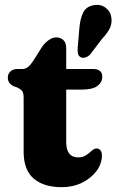

<svg xmlns="http://www.w3.org/2000/svg" viewBox="-20 -764 483 796"><path d="M50 -402 37.5 -406Q26 -411.5 19.2 -420Q12.5 -428.5 12.5 -442.5Q12.5 -458 23.5 -468Q34.5 -478 52.5 -478H74.5Q96 -478 117 -510.5L154.5 -570Q166 -586.5 182 -597.8Q198 -609 212 -609Q231 -609 242.8 -597.8Q254.5 -586.5 254.5 -566V-478H365.5Q404 -478 404 -446Q404 -423 384 -407.8Q364 -392.5 317.5 -392.5H254.5V-175.5Q254.5 -111.5 304.5 -111.5Q324 -111.5 337.5 -121Q351 -130.5 361.2 -139.8Q371.5 -149 382.5 -148.5Q391 -148 397 -140Q403 -132 402.5 -118.5Q402 -84 379.5 -54.2Q357 -24.5 319.5 -6.2Q282 12 236.5 12Q160.5 12 119.2 -24Q78 -60 78 -134.5V-359.5Q78 -380.5 70.5 -388.2Q63 -396 50 -402ZM309 -646.5Q312 -684.5 324.2 -710.8Q336.5 -737 369 -742.5Q396.5 -747.5 417 -732.5Q437.5 -717.5 441 -694.5Q445.5 -671 436.8 -650.2Q428 -629.5 404 -604L353.5 -538Q346 -530 335.2 -526.2Q324.5 -522.5 315 -526.5Q305.5 -531.5 303.2 -541.8Q301 -552 302 -564Z"/></svg>

Font: Fraunces 9pt S100
Style: Bold
Weight: 700
Version: Version 1.000; ttfautohint (v1.8.3)